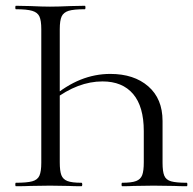

<svg xmlns="http://www.w3.org/2000/svg" viewBox="-20 -645 669 665"><path d="M262 -12Q265 -12 265 -6Q265 0 262 0Q234 0 218 -1L153 -2L85 -1Q67 0 35 0Q33 0 33 -6Q33 -12 35 -12Q73 -12 91.5 -17Q110 -22 116.5 -36.5Q123 -51 123 -81V-544Q123 -574 116.5 -588Q110 -602 91.5 -607.5Q73 -613 35 -613Q33 -613 33 -619Q33 -625 35 -625L85 -624Q127 -622 153 -622Q181 -622 225 -624L274 -625Q276 -625 276 -619Q276 -613 274 -613Q235 -613 217.5 -607.5Q200 -602 193.5 -588Q187 -574 187 -544V-83Q187 -53 192.5 -38.5Q198 -24 213.5 -18Q229 -12 262 -12ZM362 -389Q444 -389 493.5 -346Q543 -303 543 -226V-81Q543 -51 549 -36.5Q555 -22 572.5 -17Q590 -12 627 -12Q629 -12 629 -6Q629 0 627 0Q600 0 584 -1L512 -2L443 -1Q428 0 403 0Q401 0 401 -6Q401 -12 403 -12Q436 -12 451.5 -18Q467 -24 472.5 -38.5Q478 -53 478 -83V-191Q478 -276 441 -319.5Q404 -363 335 -363Q250 -363 166 -299L158 -306Q209 -349 259 -369Q309 -389 362 -389Z"/></svg>

Font: Cormorant SC
Style: Regular
Weight: 400
Designer: Christian Thalmann (Catharsis Fonts)
Foundry: Catharsis Fonts
Version: Version 4.000